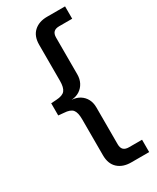

<svg xmlns="http://www.w3.org/2000/svg" viewBox="-223 -767 824 1010"><g transform="rotate(-30 188.5 -262.5)"><path d="M255 180Q205 180 175 152.5Q145 125 145 73V-146Q145 -187 131 -204Q117 -221 78 -223L46 -226V-300L78 -302Q117 -304 131 -321.5Q145 -339 145 -379V-598Q145 -650 175 -677.5Q205 -705 255 -705H364V-630H285Q263 -630 252 -619.5Q241 -609 241 -586V-363Q241 -335 229.5 -313Q218 -291 197.5 -277.5Q177 -264 148 -262Q177 -260 197.5 -247Q218 -234 229.5 -212.5Q241 -191 241 -162V61Q241 84 252 94.5Q263 105 285 105H364V180Z"/></g></svg>

Font: Nunito Sans 12pt ExtraLight 9pt Medium
Style: Regular
Weight: 500
Version: Version 3.101;gftools[0.9.27]